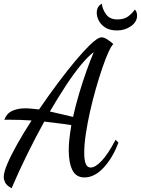

<svg xmlns="http://www.w3.org/2000/svg" viewBox="-26 -921 754 1028"><path d="M36 87Q9 72 1.5 56Q-6 40 -6 28Q-6 1 14 -45.5Q34 -92 67.5 -151.5Q101 -211 143 -276Q110 -278 82.5 -279Q55 -280 20 -280H-3Q10 -314 39.5 -327.5Q69 -341 109 -341Q126 -341 144.5 -339Q163 -337 183 -335Q233 -408 283 -475Q333 -542 377.5 -595Q422 -648 455 -680Q497 -721 518 -721Q531 -721 547 -711Q563 -701 581 -685Q571 -677 555.5 -643.5Q540 -610 522.5 -559Q505 -508 487.5 -447Q470 -386 456 -323.5Q442 -261 433.5 -204Q425 -147 425 -103Q425 -64 433 -44Q441 -24 460 -24Q484 -24 518 -59.5Q552 -95 593 -173L608 -157Q577 -75 528.5 -23Q480 29 426 29Q381 29 361.5 -10.5Q342 -50 342 -119Q342 -145 345.5 -177Q349 -209 356 -251Q312 -258 277 -262Q242 -266 211 -270Q164 -185 119 -93.5Q74 -2 36 87ZM365 -295Q379 -357 397.5 -419.5Q416 -482 436.5 -539.5Q457 -597 476 -642Q446 -620 407.5 -573.5Q369 -527 327 -463Q285 -399 241 -324Q273 -317 304 -309.5Q335 -302 365 -295ZM601 -758Q561 -758 537 -774Q513 -790 502.5 -811.5Q492 -833 492 -852Q492 -870 499 -882Q506 -894 519 -901Q523 -870 542.5 -843.5Q562 -817 603 -817Q640 -817 662 -834.5Q684 -852 696 -870Q703 -863 705.5 -854Q708 -845 708 -838Q708 -804 675.5 -781Q643 -758 601 -758Z"/></svg>

Font: Dancing Script SemiBold
Style: Regular
Weight: 600
Designer: Pablo Impallari
Foundry: Pablo Impallari
Version: Version 2.001